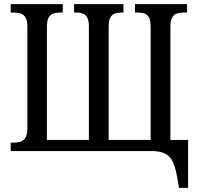

<svg xmlns="http://www.w3.org/2000/svg" viewBox="-20 -734 960 933"><path d="M850 179 840 123Q832 76 818 49Q804 22 779 11Q754 0 716 0H32V-41H48Q67 -41 81.5 -46Q96 -51 104.5 -66.5Q113 -82 113 -111V-604Q113 -633 104.5 -648Q96 -663 81.5 -668Q67 -673 48 -673H32V-714H285V-673H272Q253 -673 238.5 -668Q224 -663 216 -648Q208 -633 208 -604V-54H412V-605Q412 -633 404.5 -647.5Q397 -662 383.5 -667.5Q370 -673 351 -673H340V-714H580V-673H569Q551 -673 537 -667.5Q523 -662 515.5 -647.5Q508 -633 508 -604V-54H712V-604Q712 -633 704.5 -648Q697 -663 683 -668Q669 -673 649 -673H636V-714H889V-673H872Q853 -673 838.5 -668Q824 -663 816 -648Q808 -633 808 -604V-54H894V179Z"/></svg>

Font: Noto Serif Condensed
Style: Regular
Weight: 400
Width: 3
Designer: Monotype Design Team
Foundry: Monotype Imaging Inc.
Version: Version 2.015